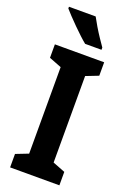

<svg xmlns="http://www.w3.org/2000/svg" viewBox="-175 -990 698 1047"><g transform="rotate(20 174.5 -466.5)"><path d="M317 0H31V-78L103 -106V-608L31 -636V-714H317V-636L245 -608V-106L317 -78ZM188 -933Q199 -912 216 -883.5Q233 -855 250.5 -829Q268 -803 280 -786V-773H185Q170 -785 149 -804.5Q128 -824 105.5 -846.5Q83 -869 63.5 -889.5Q44 -910 33 -923V-933Z"/></g></svg>

Font: Noto Sans Lao Condensed
Style: Bold
Weight: 700
Width: 3
Designer: Monotype Design Team
Foundry: Monotype Imaging Inc.
Version: Version 2.003; ttfautohint (v1.8.4.7-5d5b)